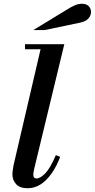

<svg xmlns="http://www.w3.org/2000/svg" viewBox="-20 -989 504 1021"><path d="M126 12Q86 12 66 -9.5Q46 -31 46 -62Q46 -72 48 -84.5Q50 -97 52 -110L202 -754H322L162 -92Q159 -79 158 -71Q157 -63 157 -59Q157 -40 174 -40Q194 -40 220.5 -67Q247 -94 277 -164L300 -155Q282 -107 256 -69Q230 -31 197.5 -9.5Q165 12 126 12ZM113 -727V-754H288V-727ZM157 -829 331 -935Q361 -954 379.5 -961.5Q398 -969 416 -969Q439 -969 451.5 -956.5Q464 -944 464 -925Q464 -906 449.5 -890Q435 -874 403 -868L217 -829Z"/></svg>

Font: Libre Bodoni Medium
Style: Italic
Weight: 500
Italic angle: -13°
Designer: Pablo Impallari, Rodrigo Fuenzalida
Foundry: Impallari Type
Version: Version 2.005;gftools[0.9.23]